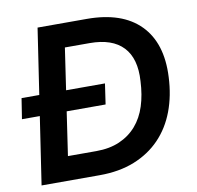

<svg xmlns="http://www.w3.org/2000/svg" viewBox="-80 -802 908 884"><g transform="rotate(-10 374.0 -359.5)"><path d="M44 0 152 -719H382Q547 -719 631 -633.5Q715 -548 707 -390Q703 -303 676 -231.5Q649 -160 599.5 -108.5Q550 -57 479 -28.5Q408 0 316 0ZM187 -112H320Q382 -112 429 -132.5Q476 -153 508 -190Q540 -227 556.5 -278.5Q573 -330 576 -394Q583 -499 532 -553Q481 -607 376 -607H260ZM8 -316 23 -412H413L399 -316Z"/></g></svg>

Font: Nunitoga
Style: Bold Italic
Weight: 700
Italic angle: -9°
Designer: Vernon Adams
Foundry: Vernon Adams
Version: Version 1.0